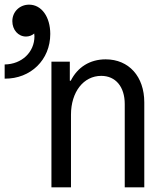

<svg xmlns="http://www.w3.org/2000/svg" viewBox="-60 -805 660 825"><path d="M161 0H245V-312C245 -410 299 -479 375 -479C437 -479 476 -432 476 -358V0H560V-365C560 -476 494 -550 394 -550C326 -550 273 -516 244 -458H240V-540H161ZM-40 -528V-467C72 -466 156 -548 156 -659C156 -732 119 -785 65 -785C25 -785 -7 -755 -7 -714C-7 -677 18 -648 52 -648C65 -648 78 -653 87 -661C87 -657 88 -653 88 -649C88 -581 34 -529 -40 -528Z"/></svg>

Font: CommitMono-dimboump
Style: Regular
Weight: 400
Monospace: yes
Designer: Eigil Nikolajsen
Foundry: Eigil Nikolajsen
Version: Version 1.143